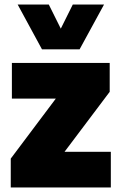

<svg xmlns="http://www.w3.org/2000/svg" viewBox="-20 -828 528 848"><path d="M27.5 0V-127.5L226.5 -392.5H32.5V-550H464.5V-422.5L265 -157.5H469.5V0ZM165.5 -610 58 -808H195.5L248.5 -701.5L301.5 -808H439.5L331.5 -610Z"/></svg>

Font: Encode Sans SemiCondensed SemiCondensed Black
Style: Regular
Weight: 900
Width: 4
Designer: Multiple Designers
Foundry: Impallari Type
Version: Version 3.000; ttfautohint (v1.8.3) -l 8 -r 50 -G 200 -x 14 